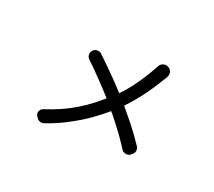

<svg xmlns="http://www.w3.org/2000/svg" viewBox="-141 -1026 1482 1327"><g transform="rotate(30 600.0 -363.0)"><path d="M869 -746Q877 -743 884 -736Q891 -729 894 -720.5Q897 -712 897 -702Q897 -692 894 -683Q893 -680 892 -677.5Q891 -675 890 -672Q889 -669 887 -665Q885 -661 882 -653Q868 -616 849.5 -573.5Q831 -531 808.5 -487.5Q786 -444 759 -401L735 -363Q784 -322 832 -280Q896 -223 952 -164Q958 -158 960.5 -150.5Q963 -143 963.5 -135Q964 -127 961.5 -119.5Q959 -112 954 -106L942 -92Q936 -86 927 -83Q918 -80 909 -80.5Q900 -81 891.5 -84Q883 -87 877 -95Q849 -125 822.5 -152Q796 -179 767 -205.5Q738 -232 707 -260Q692 -273 676 -286Q654 -258 628 -230Q588 -185 540 -141.5Q492 -98 436 -57Q380 -16 314 20Q304 26 289.5 24.5Q275 23 267 15L255 4Q247 -3 243.5 -12.5Q240 -22 241.5 -31.5Q243 -41 248.5 -49.5Q254 -58 264 -63Q323 -94 373 -128Q423 -162 466.5 -200Q510 -238 549 -281Q577 -312 605 -346Q594 -354 582 -364Q550 -389 514.5 -415Q479 -441 441 -468.5Q403 -496 367 -519Q359 -524 354 -532Q349 -540 347.5 -548.5Q346 -557 348 -566Q350 -575 355 -582L360 -589Q370 -599 386.5 -601.5Q403 -604 415 -596Q451 -573 489 -546.5Q527 -520 564 -494Q601 -468 635 -441Q649 -431 662 -421Q701 -477 728 -534Q766 -613 792 -688L797 -702Q799 -709 802 -717Q804 -726 810.5 -733Q817 -740 825 -744.5Q833 -749 842 -750.5Q851 -752 859 -749Z"/></g></svg>

Font: Maple Mono NF CN
Style: Regular
Weight: 400
Monospace: yes
Designer: subframe7536
Version: Version 7.000